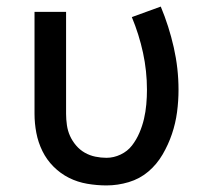

<svg xmlns="http://www.w3.org/2000/svg" viewBox="-20 -556 640 584"><path d="M304 8Q275 8 245.5 3Q216 -2 190 -15Q164 -28 143 -49Q122 -70 109 -96.5Q96 -123 90.5 -152Q85 -181 85 -210V-520H181V-210Q181 -193 183.5 -175.5Q186 -158 193 -142.5Q200 -127 211.5 -113.5Q223 -100 238 -91.5Q253 -83 270 -79.5Q287 -76 304 -76Q326 -76 347 -86Q368 -96 381.5 -113.5Q395 -131 404 -152Q413 -173 418 -194.5Q423 -216 425 -238.5Q427 -261 427 -283Q427 -340 415 -395.5Q403 -451 381 -504L469 -536Q494 -476 508.5 -412Q523 -348 523 -283Q523 -249 518.5 -215Q514 -181 503 -148.5Q492 -116 474.5 -86Q457 -56 431 -34Q405 -12 371.5 -2Q338 8 304 8Z"/></svg>

Font: Iosevka Fixed Curly Md Ex
Style: Regular
Weight: 500
Width: 7
Monospace: yes
Designer: Belleve Invis
Foundry: Belleve Invis
Version: Version 30.1.2